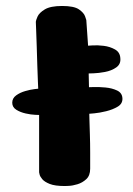

<svg xmlns="http://www.w3.org/2000/svg" viewBox="-20 -623 444 643"><path d="M197 0Q164 0 146.5 -7Q129 -14 121.5 -23Q114 -32 112.5 -39Q111 -46 111 -46V-238Q111 -238 97.5 -238.5Q84 -239 66 -243Q48 -247 34.5 -255.5Q21 -264 21 -279Q21 -294 34 -303.5Q47 -313 64.5 -318Q82 -323 95 -324.5Q108 -326 108 -326Q108 -326 107 -348Q106 -370 105 -402.5Q104 -435 103 -468Q102 -501 101 -524.5Q100 -548 100 -550Q100 -554 105.5 -567Q111 -580 130 -591.5Q149 -603 188 -603Q228 -603 244.5 -591.5Q261 -580 265 -568Q269 -556 269 -556L275 -470Q275 -470 291 -471Q307 -472 327.5 -469.5Q348 -467 365 -457.5Q382 -448 383 -428Q385 -408 369 -397Q353 -386 331.5 -382Q310 -378 293.5 -377.5Q277 -377 277 -377L278 -331Q278 -331 294.5 -331.5Q311 -332 333 -330Q355 -328 372 -320Q389 -312 390 -294Q391 -276 374.5 -266Q358 -256 335.5 -250.5Q313 -245 296 -243.5Q279 -242 279 -242Q279 -242 279.5 -222.5Q280 -203 281 -173Q282 -143 282 -112Q282 -81 282 -58Q282 -35 269 -23Q256 -11 239.5 -6Q223 -1 210 -0.5Q197 0 197 0Z"/></svg>

Font: Nerko One
Style: Regular
Weight: 400
Designer: Nermin Kahrimanovic
Foundry: Nermin Kahrimanovic
Version: Version 1.101